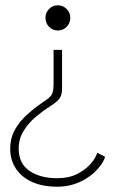

<svg xmlns="http://www.w3.org/2000/svg" viewBox="-20 -693 486 724"><path d="M195.5 11Q140 11 100.2 -7.2Q60.5 -25.5 39.5 -57.8Q18.5 -90 18.5 -132Q18.5 -172.5 36.5 -204.5Q54.5 -236.5 84.8 -263.2Q115 -290 152 -314.5Q171.5 -327.5 176.8 -339.8Q182 -352 182 -379.5V-505H214V-359.5Q214 -332 202.2 -318.8Q190.5 -305.5 168 -291.5Q143 -276 115.8 -253.2Q88.5 -230.5 69.5 -200.2Q50.5 -170 50.5 -132Q50.5 -76.5 91 -48.8Q131.5 -21 196 -21Q240 -21 272 -37.5Q304 -54 323 -76.5Q342 -99 346.5 -117L376 -102Q374.5 -93 366 -79Q357.5 -65 342.5 -49.5Q327.5 -34 306 -20.2Q284.5 -6.5 257 2.2Q229.5 11 195.5 11ZM198 -578Q178.5 -578 165 -591.8Q151.5 -605.5 151.5 -626Q151.5 -645.5 165 -659.2Q178.5 -673 198 -673Q217.5 -673 231.2 -659.2Q245 -645.5 245 -626Q245 -605.5 231.2 -591.8Q217.5 -578 198 -578Z"/></svg>

Font: League Spartan Thin Thin
Style: Regular
Weight: 250
Version: Version 2.002